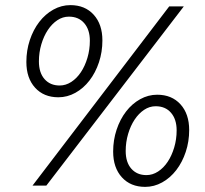

<svg xmlns="http://www.w3.org/2000/svg" viewBox="-20 -725 801 750"><path d="M83 0ZM83 -345ZM208 -345Q151 -345 117 -382.5Q83 -420 83 -483Q83 -528 96.5 -568.5Q110 -609 133.5 -639.5Q157 -670 188.5 -687.5Q220 -705 255 -705Q312 -705 346 -667.5Q380 -630 380 -567Q380 -522 366.5 -481.5Q353 -441 329.5 -410.5Q306 -380 274.5 -362.5Q243 -345 208 -345ZM213 -391Q237 -391 258.5 -405Q280 -419 296 -443Q312 -467 321.5 -499Q331 -531 331 -566Q331 -609 309 -634.5Q287 -660 249 -660Q225 -660 204 -646Q183 -632 167 -608Q151 -584 141.5 -552Q132 -520 132 -485Q132 -441 154 -416Q176 -391 213 -391ZM161 0H107L641 -700H698ZM547 5Q490 5 456 -32.5Q422 -70 422 -133Q422 -178 435.5 -218.5Q449 -259 472.5 -289.5Q496 -320 527.5 -337.5Q559 -355 594 -355Q651 -355 685 -317.5Q719 -280 719 -217Q719 -172 705.5 -131.5Q692 -91 668.5 -60.5Q645 -30 613.5 -12.5Q582 5 547 5ZM552 -41Q576 -41 597.5 -55Q619 -69 635 -93Q651 -117 660.5 -149Q670 -181 670 -216Q670 -259 648 -284.5Q626 -310 588 -310Q564 -310 543 -296Q522 -282 506 -258Q490 -234 480.5 -202Q471 -170 471 -135Q471 -91 493 -66Q515 -41 552 -41Z"/></svg>

Font: Red Hat Text
Style: Italic
Weight: 400
Italic angle: -12°
Designer: Pentagram / MCKL
Foundry: Pentagram / MCKL
Version: Version 1.005; Red Hat Text Italic